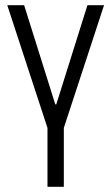

<svg xmlns="http://www.w3.org/2000/svg" viewBox="-20 -720 429 740"><path d="M8 -700H73L193 -318H197L317 -700H381L226 -227H163ZM163 -260H226V0H163Z"/></svg>

Font: Pathway Extreme Condensed ExtraLight
Style: Regular
Weight: 250
Width: 3
Version: Version 1.001;gftools[0.9.26]